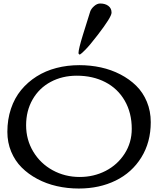

<svg xmlns="http://www.w3.org/2000/svg" viewBox="-20 -1063 904 1095"><path d="M551.3 -1043Q580.1 -1043 598.1 -1029.3Q616.2 -1015.6 616.2 -990.7Q616.2 -965.8 536.6 -862.8Q491.2 -803.7 466.3 -778.8Q442.4 -754.9 434.6 -751L427.7 -757.8V-760.3Q427.7 -782.7 452.6 -863.3Q489.7 -983.4 494.6 -997.6Q500 -1013.2 516.8 -1028.1Q533.7 -1043 551.3 -1043ZM434.6 -53.7Q515.1 -53.7 582.8 -88.6Q650.4 -123.5 690.9 -186.8Q731.4 -250 731.4 -328.1Q731.4 -419.4 691.4 -488.8Q651.4 -558.1 580.3 -594.7Q509.3 -631.3 418 -631.3Q335 -631.3 269 -595.9Q203.1 -560.5 166 -495.8Q128.9 -431.2 128.9 -348.6Q128.9 -266.1 169.7 -198.2Q210.4 -130.4 280.5 -92Q350.6 -53.7 434.6 -53.7ZM22 -311Q22 -381.8 42.5 -442.9Q63 -503.9 100.3 -549.3Q137.7 -594.7 188.7 -627Q239.7 -659.2 301.8 -675.3Q363.8 -691.4 432.6 -691.4Q496.1 -691.4 555.4 -678.5Q614.7 -665.5 666.5 -638.7Q718.3 -611.8 756.8 -574Q795.4 -536.1 817.6 -482.7Q839.8 -429.2 839.8 -366.2Q839.8 -252 786.1 -165.3Q732.4 -78.6 639.6 -33.2Q546.9 12.2 429.2 12.2Q364.3 12.2 304.2 -1.5Q244.1 -15.1 192.9 -42.5Q141.6 -69.8 103.5 -107.9Q65.4 -146 43.7 -198.2Q22 -250.5 22 -311Z"/></svg>

Font: Corben
Style: Regular
Weight: 400
Designer: vernon adams
Foundry: vernon adams
Version: Version 1.100